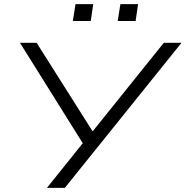

<svg xmlns="http://www.w3.org/2000/svg" viewBox="-20 -913 902 933"><path d="M208 0 391 -228 394 -198 77 -705H158L435 -267H424L776 -705H862L295 0ZM552 -811 565 -893H651L639 -811ZM334 -811 347 -893H433L421 -811Z"/></svg>

Font: Nunito Sans 10pt Expanded Light
Style: Italic
Weight: 300
Width: 7
Italic angle: -9°
Designer: Vernon Adams
Foundry: Vernon Adams
Version: Version 3.101;gftools[0.9.27]